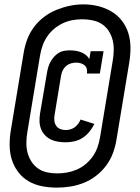

<svg xmlns="http://www.w3.org/2000/svg" viewBox="-20 -780 640 877"><path d="M280 -130Q262 -130 244 -133Q226 -136 211 -143.5Q196 -151 184.5 -163.5Q173 -176 167 -192Q161 -208 160.5 -226Q160 -244 163 -262L194 -444Q196 -457 199.5 -470Q203 -483 209.5 -495.5Q216 -508 225.5 -519Q235 -530 246.5 -537.5Q258 -545 271.5 -547.5Q285 -550 298 -550Q312 -550 325 -548Q338 -546 350 -541.5Q362 -537 372 -529Q382 -521 388 -510L394 -546H453L436 -444H377Q379 -455 376.5 -465Q374 -475 366.5 -481.5Q359 -488 349 -491Q339 -494 328 -494Q316 -494 304 -490.5Q292 -487 282 -478.5Q272 -470 266.5 -458.5Q261 -447 259 -435L229 -253Q227 -240 228.5 -227.5Q230 -215 237 -205Q244 -195 255.5 -190.5Q267 -186 280 -186Q290 -186 301 -189Q312 -192 321 -198.5Q330 -205 337 -214.5Q344 -224 348 -234L411 -214Q402 -195 388.5 -178.5Q375 -162 357.5 -150.5Q340 -139 319.5 -134.5Q299 -130 280 -130ZM240 77Q205 77 171.5 70.5Q138 64 110 47.5Q82 31 62.5 5Q43 -21 33.5 -52.5Q24 -84 24 -119Q24 -154 30 -188L88 -538Q93 -569 104 -599Q115 -629 134.5 -655.5Q154 -682 181 -702.5Q208 -723 238 -735Q268 -747 298.5 -753.5Q329 -760 361 -760Q396 -760 428.5 -752Q461 -744 489 -727.5Q517 -711 537 -685Q557 -659 566.5 -627.5Q576 -596 576 -561.5Q576 -527 570 -492L512 -142Q507 -111 496 -81Q485 -51 465.5 -24.5Q446 2 419.5 22.5Q393 43 363 55Q333 67 302 72Q271 77 240 77Q240 77 240 77Q240 77 240 77ZM241 12Q264 12 286.5 8Q309 4 331 -5.5Q353 -15 371.5 -30.5Q390 -46 404 -66Q418 -86 425.5 -108Q433 -130 437 -153L495 -503Q499 -527 499.5 -551Q500 -575 494.5 -597Q489 -619 476.5 -638.5Q464 -658 445.5 -670Q427 -682 403.5 -687Q380 -692 356 -692Q334 -692 311.5 -688Q289 -684 267.5 -674Q246 -664 227.5 -648.5Q209 -633 195.5 -613Q182 -593 174.5 -571.5Q167 -550 163 -527L105 -177Q101 -154 100.5 -130Q100 -106 105.5 -84Q111 -62 123 -43Q135 -24 153 -11Q171 2 194 7Q217 12 241 12Q241 12 241 12Q241 12 241 12Z"/></svg>

Font: Iosevka Curly Slab Extended
Style: Bold Italic
Weight: 700
Width: 7
Italic angle: -9°
Monospace: yes
Designer: Belleve Invis
Foundry: Belleve Invis
Version: Version 11.0.0; ttfautohint (v1.8.3)